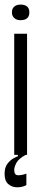

<svg xmlns="http://www.w3.org/2000/svg" viewBox="-25 -675 175 837"><path d="M37 0V-528H93V0ZM64 -587Q48 -587 37.5 -596Q27 -605 27 -621Q27 -638 37.5 -646.5Q48 -655 64 -655Q103 -655 103 -621Q103 -587 64 -587ZM90 132Q71 142 48.5 141.5Q26 141 10.5 127Q-5 113 -5 83Q-5 54 8 38Q21 22 35 14.5Q49 7 53 6V-5H87V0Q56 17 46.5 35Q37 53 37 66Q37 89 54 89Q71 89 90 82Z"/></svg>

Font: Bricolage Grotesque 48pt Condensed ExtraLight
Style: Regular
Weight: 200
Width: 3
Designer: Mathieu Triay
Foundry: Atelier Triay
Version: Version 1.000; ttfautohint (v1.8.4.7-5d5b);gftools[0.9.32]